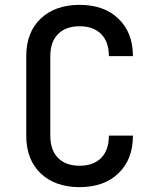

<svg xmlns="http://www.w3.org/2000/svg" viewBox="-20 -760 640 790"><path d="M308 10Q207 10 147.5 -46.5Q88 -103 88 -202V-529Q88 -627 147.5 -683.5Q207 -740 308 -740Q408 -740 467.5 -683Q527 -626 527 -529H428Q428 -588 396 -620Q364 -652 308 -652Q251 -652 219 -620Q187 -588 187 -529V-202Q187 -142 219 -110Q251 -78 308 -78Q364 -78 396 -110Q428 -142 428 -202H527Q527 -104 467.5 -47Q408 10 308 10Z"/></svg>

Font: JetBrains Mono NL Medium
Style: Regular
Weight: 500
Monospace: yes
Designer: Philipp Nurullin, Konstantin Bulenkov
Foundry: JetBrains
Version: Version 2.305; ttfautohint (v1.8.4.7-5d5b)